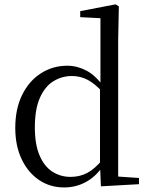

<svg xmlns="http://www.w3.org/2000/svg" viewBox="-20 -825 669 860"><path d="M267.4 14.6Q204 14.6 154.4 -19Q104.9 -52.6 76.7 -112.6Q48.4 -172.7 48.4 -251.6Q48.4 -337.9 79.4 -400.3Q110.3 -462.8 163.3 -496.7Q216.2 -530.6 281.4 -530.6Q325.2 -530.6 366.3 -509.2Q407.5 -487.7 443.7 -437.5H453.5L440.8 -411.3Q405.2 -450.3 372.6 -467.4Q340 -484.5 302.8 -484.5Q256.9 -484.5 219 -461.1Q181.2 -437.6 158.7 -386.9Q136.1 -336.1 136.1 -253.7Q136.1 -178.2 157.2 -128.9Q178.2 -79.6 214.6 -56.1Q251.1 -32.7 296.2 -32.7Q337.2 -32.7 371 -50.6Q404.7 -68.5 439.4 -110.2L451.9 -82.4H442.5Q408.7 -33.4 364.1 -9.4Q319.5 14.6 267.4 14.6ZM432 9.6 427.9 -88.8V-91.6V-430.7L429.9 -440.3V-743.5L339.3 -748.1V-775.1L497.5 -805.5L512.3 -796.5L509.3 -644.4V-34.2L602.6 -27.8V0Z"/></svg>

Font: Noto Serif KR ExtraLight
Style: Regular
Weight: 200
Designer: Ryoko NISHIZUKA 西塚涼子 (kana & ideographs); Frank Grießhammer (Latin, Greek & Cyrillic); Wenlong ZHANG 张文龙 (bopomofo); San
Foundry: Adobe
Version: Version 2.002-H1;hotconv 1.1.0;makeotfexe 2.6.0